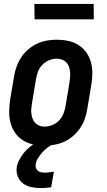

<svg xmlns="http://www.w3.org/2000/svg" viewBox="-20 -729 540 972"><path d="M206 8Q176 8 147.5 2Q119 -4 95.5 -19Q72 -34 56.5 -56.5Q41 -79 33.5 -106.5Q26 -134 26.5 -163.5Q27 -193 31 -222L51 -342Q55 -367 64 -392Q73 -417 87.5 -439Q102 -461 123 -479Q144 -497 168 -508Q192 -519 217 -523.5Q242 -528 267 -528Q297 -528 325.5 -522Q354 -516 377.5 -501Q401 -486 417 -463.5Q433 -441 440.5 -413.5Q448 -386 447.5 -356.5Q447 -327 442 -298L422 -178Q418 -153 409.5 -128Q401 -103 386 -81Q371 -59 350.5 -41Q330 -23 306 -12Q282 -1 256.5 3.5Q231 8 206 8ZM206 -88Q225 -88 245 -96Q265 -104 279.5 -119.5Q294 -135 301.5 -154.5Q309 -174 312 -193L332 -313Q334 -327 335 -340.5Q336 -354 334.5 -367.5Q333 -381 328.5 -393Q324 -405 315 -414Q306 -423 293.5 -427.5Q281 -432 267 -432Q248 -432 228.5 -424Q209 -416 194 -400.5Q179 -385 172 -365.5Q165 -346 162 -327L142 -207Q140 -193 138.5 -179.5Q137 -166 139 -152.5Q141 -139 145.5 -127Q150 -115 159 -106Q168 -97 180 -92.5Q192 -88 206 -88ZM186 223Q162 223 138 218Q114 213 96.5 199.5Q79 186 70 164Q61 142 65 117Q68 98 78 79.5Q88 61 101 45Q114 29 130 15.5Q146 2 165 -8H252L251 0Q235 7 220.5 18Q206 29 194.5 42Q183 55 173 70.5Q163 86 161 102Q159 112 162 121Q165 130 171.5 135.5Q178 141 187.5 143Q197 145 207 145Q218 145 229 143.5Q240 142 253 140L239 219Q226 221 212.5 222Q199 223 186 223ZM455 -631H155L154 -709H454Z"/></svg>

Font: Iosevka
Style: Bold Italic
Weight: 700
Italic angle: -9°
Monospace: yes
Designer: Belleve Invis
Foundry: Belleve Invis
Version: Version 32.5.0; ttfautohint (v1.8.4)